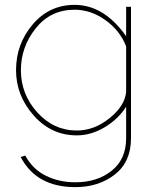

<svg xmlns="http://www.w3.org/2000/svg" viewBox="-20 -547 643 790"><path d="M46 -258Q46 -366 114.5 -446.5Q183 -527 287 -527Q408 -527 499 -398V-519H519V22Q519 119 452.5 171Q386 223 290 223Q130 223 65 99L84 93Q114 149 168.5 176Q223 203 290 203Q380 203 439.5 155.5Q499 108 499 22V-108Q466 -56 410 -23Q354 10 296 10Q191 10 118.5 -72Q46 -154 46 -258ZM499 -169V-356Q474 -421 414 -464Q354 -507 287 -507Q188 -507 127 -430.5Q66 -354 66 -258Q66 -159 133.5 -84.5Q201 -10 296 -10Q368 -10 431 -61Q494 -112 499 -169Z"/></svg>

Font: Raleway-v4020 Thin
Style: Regular
Weight: 250
Designer: Matt McInerney, Pablo Impallari, Rodrigo Fuenzalida
Foundry: Matt McInerney, Pablo Impallari, Rodrigo Fuenzalida
Version: Version 4.020;PS 004.020;hotconv 1.0.88;makeotf.lib2.5.64775